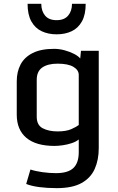

<svg xmlns="http://www.w3.org/2000/svg" viewBox="-20 -788 622 1013"><path d="M279.8 204.6Q229 204.6 187.7 199.2Q146.5 193.8 118.2 182.6L140.6 106.4Q167 115.2 204.1 120.4Q241.2 125.5 275.4 125.5Q338.9 125.5 367.2 98.4Q395.5 71.3 395.5 15.1V-52.2Q380.9 -40 357.7 -32.5Q334.5 -24.9 310.3 -21.5Q286.1 -18.1 267.6 -18.1Q169.9 -18.1 119.1 -60.8Q68.4 -103.5 68.4 -183.1V-359.4Q68.4 -409.2 88.6 -447.8Q108.9 -486.3 152.6 -508.3Q196.3 -530.3 265.6 -530.3Q293 -530.3 320.8 -522.7Q348.6 -515.1 370.8 -503.7Q393.1 -492.2 403.3 -479.5L407.2 -520H501V-6.3Q501 55.7 479.7 103.3Q458.5 150.9 410.2 177.7Q361.8 204.6 279.8 204.6ZM284.2 -94.7Q329.6 -94.7 356.7 -106.9Q383.8 -119.1 395.5 -128.4V-392.6Q395.5 -418.5 367.4 -435.3Q339.4 -452.1 283.7 -452.1Q232.4 -452.1 203.1 -431.9Q173.8 -411.6 173.8 -366.7V-171.9Q173.8 -127.9 205.3 -111.3Q236.8 -94.7 284.2 -94.7ZM278.8 -606.9Q234.4 -606.9 199.7 -623.3Q165 -639.6 145.3 -675.3Q125.5 -710.9 125.5 -768.1H197.8Q197.8 -730 217.8 -705.8Q237.8 -681.6 278.8 -681.6Q319.3 -681.6 339.6 -705.8Q359.9 -730 359.9 -768.1H432.1Q432.1 -710.9 412.4 -675.3Q392.6 -639.6 358.2 -623.3Q323.7 -606.9 278.8 -606.9Z"/></svg>

Font: Monda Medium
Style: Regular
Weight: 500
Designer: Vernon Adams
Foundry: Vernon Adams
Version: Version 2.200